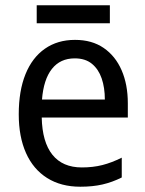

<svg xmlns="http://www.w3.org/2000/svg" viewBox="-20 -697 550 727"><path d="M264 -546Q328 -546 372.5 -515.5Q417 -485 440.5 -431Q464 -377 464 -306V-252H138Q140 -159 178.5 -111Q217 -63 290 -63Q332 -63 367.5 -72Q403 -81 441 -100V-25Q405 -7 368 1.5Q331 10 284 10Q211 10 158.5 -23Q106 -56 78.5 -117.5Q51 -179 51 -264Q51 -353 76.5 -416Q102 -479 150 -512.5Q198 -546 264 -546ZM263 -476Q208 -476 176.5 -436Q145 -396 139 -320H377Q377 -365 365 -400Q353 -435 328 -455.5Q303 -476 263 -476ZM396 -677V-609H119V-677Z"/></svg>

Font: Noto Sans Devanagari SemiCondensed
Style: Regular
Weight: 400
Width: 4
Designer: Jelle Bosma - Monotype Design Team
Foundry: Monotype Imaging Inc.
Version: Version 2.006